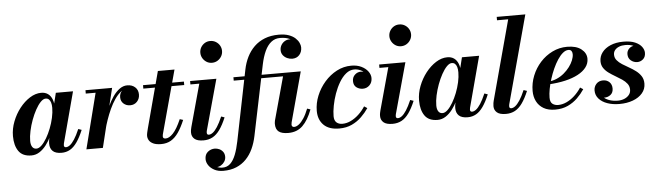

<svg xmlns="http://www.w3.org/2000/svg" viewBox="-57 -998 5129 1497"><g transform="rotate(-5 2508.0 -250.0)"><path d="M157 10Q88 10 57 -34.5Q26 -79 26 -152.5Q26 -210 47.8 -266.2Q69.5 -322.5 105.5 -368.5Q141.5 -414.5 185.5 -442.2Q229.5 -470 274.5 -470Q305.5 -470 327 -454.8Q348.5 -439.5 359.8 -410.8Q371 -382 371 -342.5Q371 -317 364.8 -281.2Q358.5 -245.5 346 -205.8Q333.5 -166 315.2 -127.8Q297 -89.5 273.2 -58.5Q249.5 -27.5 220.5 -8.8Q191.5 10 157 10ZM200 -39.5Q219.5 -39.5 240.5 -59.5Q261.5 -79.5 281 -112.8Q300.5 -146 316.2 -186.2Q332 -226.5 341.2 -268.2Q350.5 -310 350.5 -346Q350.5 -370 345.5 -386.8Q340.5 -403.5 330.5 -412.8Q320.5 -422 306 -422Q286.5 -422 265.8 -400.5Q245 -379 225.5 -343.5Q206 -308 190.5 -266Q175 -224 165.8 -181.2Q156.5 -138.5 156.5 -103.5Q156.5 -73.5 167.8 -56.5Q179 -39.5 200 -39.5ZM393 10Q346 10 324 -11Q302 -32 302 -69.5Q302 -78.5 302.8 -85.5Q303.5 -92.5 304.5 -97.5L320 -177.5L347 -257.5L361.5 -350L388.5 -460H523L417 -62Q415 -54 415 -46.5Q415 -40 418.5 -35.2Q422 -30.5 430.5 -30.5Q445.5 -30.5 462 -43Q478.5 -55.5 497.5 -84.5Q516.5 -113.5 538 -163.5L564 -154.5Q539.5 -96 514 -59.8Q488.5 -23.5 459 -6.8Q429.5 10 393 10Z M587.5 0 697.5 -433.5H620.5V-460H829L716.5 0ZM734.5 -139Q744 -181 758.5 -227Q773 -273 792.2 -316Q811.5 -359 835.5 -393.8Q859.5 -428.5 887.8 -449Q916 -469.5 948 -469.5Q985.5 -469.5 1009.2 -448Q1033 -426.5 1033 -391Q1033 -357.5 1012 -335Q991 -312.5 958 -312.5Q927.5 -312.5 906.2 -331.5Q885 -350.5 885 -381Q885 -412.5 905.8 -432.2Q926.5 -452 959.5 -452Q991.5 -452 1011.8 -436.5Q1032 -421 1032 -391L1005.5 -391.5Q1005.5 -416 990 -430Q974.5 -444 947.5 -444Q919.5 -444 894.2 -424Q869 -404 846.5 -370.8Q824 -337.5 805.5 -297Q787 -256.5 772.8 -215.5Q758.5 -174.5 750 -139Z M1172.5 10Q1134 10 1111 -0.8Q1088 -11.5 1078 -28.2Q1068 -45 1068 -63.5Q1068 -75 1071.8 -91.2Q1075.5 -107.5 1079.5 -122.5L1196 -560H1326L1194 -73.5Q1192.5 -68 1191 -61.5Q1189.5 -55 1189.5 -48Q1189.5 -30.5 1211.5 -30.5Q1224 -30.5 1238.5 -38.2Q1253 -46 1268.8 -62.5Q1284.5 -79 1300.5 -106Q1316.5 -133 1333 -171L1359 -163Q1335 -105.5 1308.5 -67Q1282 -28.5 1249.2 -9.2Q1216.5 10 1172.5 10ZM1071 -433V-460H1391V-433Z M1504 10Q1455.5 10 1433.5 -9Q1411.5 -28 1411.5 -58.5Q1411.5 -72 1413.8 -83Q1416 -94 1418 -102L1509 -433.5H1439.5V-460H1645L1536 -64.5Q1535 -60.5 1534.2 -55.8Q1533.5 -51 1533.5 -47Q1533.5 -40 1537 -35.2Q1540.5 -30.5 1549 -30.5Q1564 -30.5 1580.5 -43Q1597 -55.5 1616 -84.5Q1635 -113.5 1656.5 -163.5L1682.5 -154.5Q1658 -96 1632 -59.8Q1606 -23.5 1575 -6.8Q1544 10 1504 10ZM1622.5 -587Q1598.5 -587 1579.5 -599Q1560.5 -611 1549.2 -630.5Q1538 -650 1538 -672.5Q1538 -695.5 1549.2 -714.8Q1560.5 -734 1579.5 -745.8Q1598.5 -757.5 1622.5 -757.5Q1646.5 -757.5 1666 -745.8Q1685.5 -734 1696.8 -714.8Q1708 -695.5 1708 -672.5Q1708 -650 1696.8 -630.5Q1685.5 -611 1666 -599Q1646.5 -587 1622.5 -587Z M1637 260Q1596.5 260 1567.2 244.5Q1538 229 1522.2 205.5Q1506.5 182 1506.5 157Q1506.5 120.5 1530.2 101Q1554 81.5 1584.5 81.5Q1602 81.5 1619.5 89.2Q1637 97 1648.8 112.8Q1660.5 128.5 1660.5 152Q1660.5 172 1649.8 189Q1639 206 1622.2 216.2Q1605.5 226.5 1587.5 226.5Q1570.5 226.5 1552 218.5Q1533.5 210.5 1520.5 195Q1507.5 179.5 1507.5 157H1533.5Q1533.5 178.5 1548 196Q1562.5 213.5 1585.5 224Q1608.5 234.5 1633.5 234.5Q1669 234.5 1693.8 211Q1718.5 187.5 1735.8 143.8Q1753 100 1765 40L1876.5 -511.5Q1887 -564 1909.2 -609Q1931.5 -654 1966.2 -688Q2001 -722 2049 -741Q2097 -760 2159 -760Q2205.5 -760 2237.2 -748.5Q2269 -737 2288.2 -719Q2307.5 -701 2316.2 -681.5Q2325 -662 2325 -646Q2325 -610 2304 -587Q2283 -564 2248.5 -564Q2228.5 -564 2209 -572.8Q2189.5 -581.5 2176.5 -598.2Q2163.5 -615 2163.5 -638.5Q2163.5 -660 2174 -677.8Q2184.5 -695.5 2202 -706Q2219.5 -716.5 2240 -716.5Q2257.5 -716.5 2277 -707.8Q2296.5 -699 2310.2 -683.2Q2324 -667.5 2324 -646H2298Q2298 -667 2283.2 -687Q2268.5 -707 2239.2 -720.2Q2210 -733.5 2166 -733.5Q2127 -733.5 2097.8 -710.2Q2068.5 -687 2048.2 -643.5Q2028 -600 2015.5 -540L1901.5 11.5Q1890.5 65 1869.5 110.2Q1848.5 155.5 1816.2 189Q1784 222.5 1739.8 241.2Q1695.5 260 1637 260ZM2167 10Q2116.5 10 2092.5 -8.8Q2068.5 -27.5 2068.5 -70.5Q2068.5 -74.5 2069.5 -82Q2070.5 -89.5 2071.5 -95L2164.5 -433.5H1778.5V-460H2305.5L2200 -70.5Q2197.5 -60.5 2197.5 -52Q2197.5 -44 2202.2 -38.5Q2207 -33 2216.5 -33Q2234 -33 2253.8 -48Q2273.5 -63 2293 -92.8Q2312.5 -122.5 2329.5 -166.5L2355 -158Q2324 -75.5 2280 -32.8Q2236 10 2167 10Z M2566.5 10Q2486 10 2444.5 -31.5Q2403 -73 2403 -142Q2403 -202 2426.8 -260.2Q2450.5 -318.5 2492 -366Q2533.5 -413.5 2587.2 -441.8Q2641 -470 2701.5 -470Q2746.5 -470 2780 -453.8Q2813.5 -437.5 2832 -412.2Q2850.5 -387 2850.5 -360Q2850.5 -326 2829 -304.5Q2807.5 -283 2776.5 -283Q2748.5 -283 2726.5 -299.2Q2704.5 -315.5 2704.5 -349Q2704.5 -379 2724.8 -398Q2745 -417 2772.5 -417Q2790 -417 2807.8 -411Q2825.5 -405 2837.5 -392.5Q2849.5 -380 2849.5 -360H2825Q2825 -380.5 2810 -398.5Q2795 -416.5 2771.2 -427.5Q2747.5 -438.5 2721.5 -438.5Q2687 -438.5 2657.2 -414.2Q2627.5 -390 2604 -350.2Q2580.5 -310.5 2564 -264Q2547.5 -217.5 2538.8 -171.5Q2530 -125.5 2530 -89.5Q2530 -56 2547.5 -40.2Q2565 -24.5 2593.5 -24.5Q2628 -24.5 2661 -40.8Q2694 -57 2723 -84.2Q2752 -111.5 2773.5 -145L2797.5 -129.5Q2774 -94.5 2741.2 -62.5Q2708.5 -30.5 2665.2 -10.2Q2622 10 2566.5 10Z M2983.5 10Q2935 10 2913 -9Q2891 -28 2891 -58.5Q2891 -72 2893.2 -83Q2895.5 -94 2897.5 -102L2988.5 -433.5H2919V-460H3124.5L3015.5 -64.5Q3014.5 -60.5 3013.8 -55.8Q3013 -51 3013 -47Q3013 -40 3016.5 -35.2Q3020 -30.5 3028.5 -30.5Q3043.5 -30.5 3060 -43Q3076.5 -55.5 3095.5 -84.5Q3114.5 -113.5 3136 -163.5L3162 -154.5Q3137.5 -96 3111.5 -59.8Q3085.5 -23.5 3054.5 -6.8Q3023.5 10 2983.5 10ZM3102 -587Q3078 -587 3059 -599Q3040 -611 3028.8 -630.5Q3017.5 -650 3017.5 -672.5Q3017.5 -695.5 3028.8 -714.8Q3040 -734 3059 -745.8Q3078 -757.5 3102 -757.5Q3126 -757.5 3145.5 -745.8Q3165 -734 3176.2 -714.8Q3187.5 -695.5 3187.5 -672.5Q3187.5 -650 3176.2 -630.5Q3165 -611 3145.5 -599Q3126 -587 3102 -587Z M3335.5 10Q3266.5 10 3235.5 -34.5Q3204.5 -79 3204.5 -152.5Q3204.5 -210 3226.2 -266.2Q3248 -322.5 3284 -368.5Q3320 -414.5 3364 -442.2Q3408 -470 3453 -470Q3484 -470 3505.5 -454.8Q3527 -439.5 3538.2 -410.8Q3549.5 -382 3549.5 -342.5Q3549.5 -317 3543.2 -281.2Q3537 -245.5 3524.5 -205.8Q3512 -166 3493.8 -127.8Q3475.5 -89.5 3451.8 -58.5Q3428 -27.5 3399 -8.8Q3370 10 3335.5 10ZM3378.5 -39.5Q3398 -39.5 3419 -59.5Q3440 -79.5 3459.5 -112.8Q3479 -146 3494.8 -186.2Q3510.5 -226.5 3519.8 -268.2Q3529 -310 3529 -346Q3529 -370 3524 -386.8Q3519 -403.5 3509 -412.8Q3499 -422 3484.5 -422Q3465 -422 3444.2 -400.5Q3423.5 -379 3404 -343.5Q3384.5 -308 3369 -266Q3353.5 -224 3344.2 -181.2Q3335 -138.5 3335 -103.5Q3335 -73.5 3346.2 -56.5Q3357.5 -39.5 3378.5 -39.5ZM3571.5 10Q3524.5 10 3502.5 -11Q3480.5 -32 3480.5 -69.5Q3480.5 -78.5 3481.2 -85.5Q3482 -92.5 3483 -97.5L3498.5 -177.5L3525.5 -257.5L3540 -350L3567 -460H3701.5L3595.5 -62Q3593.5 -54 3593.5 -46.5Q3593.5 -40 3597 -35.2Q3600.5 -30.5 3609 -30.5Q3624 -30.5 3640.5 -43Q3657 -55.5 3676 -84.5Q3695 -113.5 3716.5 -163.5L3742.5 -154.5Q3718 -96 3692.5 -59.8Q3667 -23.5 3637.5 -6.8Q3608 10 3571.5 10Z M3871 10Q3822.5 10 3800.5 -9Q3778.5 -28 3778.5 -58.5Q3778.5 -72.5 3780.5 -83.2Q3782.5 -94 3784.5 -102L3952 -723.5H3864.5V-750H4088.5L3903 -64.5Q3902 -60 3901.2 -55.5Q3900.5 -51 3900.5 -47Q3900.5 -30.5 3915.5 -30.5Q3930.5 -30.5 3947 -43Q3963.5 -55.5 3982.8 -84.5Q4002 -113.5 4023.5 -163.5L4049.5 -154.5Q4025 -96 3999 -59.8Q3973 -23.5 3942 -6.8Q3911 10 3871 10Z M4256.5 10Q4202 10 4165.8 -11.2Q4129.5 -32.5 4111.2 -68.8Q4093 -105 4093 -150Q4093 -211.5 4116 -269Q4139 -326.5 4180 -371.8Q4221 -417 4275 -443.5Q4329 -470 4391 -470Q4462 -470 4501.5 -439Q4541 -408 4541 -363Q4541 -326.5 4518.2 -296.5Q4495.5 -266.5 4453.2 -244Q4411 -221.5 4352.5 -208Q4294 -194.5 4222 -190.5V-212Q4256.5 -214.5 4288 -228.2Q4319.5 -242 4345.2 -263.5Q4371 -285 4390 -310.5Q4409 -336 4419.2 -361.5Q4429.5 -387 4429.5 -408.5Q4429.5 -423.5 4422.5 -434Q4415.5 -444.5 4398.5 -444.5Q4377 -444.5 4355.2 -426.5Q4333.5 -408.5 4313.5 -378Q4293.5 -347.5 4276.5 -309.8Q4259.5 -272 4246.8 -231.8Q4234 -191.5 4227 -153.8Q4220 -116 4220 -86.5Q4220 -52 4237.8 -38Q4255.5 -24 4283 -24Q4315 -24 4347.8 -39Q4380.5 -54 4410.5 -81.2Q4440.5 -108.5 4464 -144.5L4487.5 -129.5Q4464 -94 4431.5 -62.2Q4399 -30.5 4355.8 -10.2Q4312.5 10 4256.5 10Z M4760 10Q4706.5 10 4664.8 -4.8Q4623 -19.5 4598.8 -47Q4574.5 -74.5 4574.5 -111.5Q4574.5 -141.5 4594.2 -163Q4614 -184.5 4647 -184.5Q4677 -184.5 4696.5 -165.8Q4716 -147 4716 -115.5Q4716 -83 4694.8 -66.2Q4673.5 -49.5 4645.5 -49.5Q4626 -49.5 4610.2 -58Q4594.5 -66.5 4585 -80.8Q4575.5 -95 4575.5 -111.5H4612Q4612 -82.5 4630.2 -61.2Q4648.5 -40 4679.5 -28.5Q4710.5 -17 4749.5 -17Q4776 -17 4799 -26.2Q4822 -35.5 4836.5 -52.8Q4851 -70 4851 -94.5Q4851 -121 4835.8 -141Q4820.5 -161 4796.5 -177.2Q4772.5 -193.5 4745.5 -209Q4718.5 -224.5 4694.5 -242Q4670.5 -259.5 4655.5 -282Q4640.5 -304.5 4640.5 -334.5Q4640.5 -373 4664 -404Q4687.5 -435 4730.2 -453.2Q4773 -471.5 4831 -471.5Q4887.5 -471.5 4922.8 -456Q4958 -440.5 4974.8 -417.2Q4991.5 -394 4991.5 -370.5Q4991.5 -338 4971.5 -320.8Q4951.5 -303.5 4926.5 -303.5Q4898.5 -303.5 4876.5 -321.5Q4854.5 -339.5 4854.5 -371.5Q4854.5 -397 4873 -415.2Q4891.5 -433.5 4921.5 -433.5Q4947 -433.5 4968.8 -416Q4990.5 -398.5 4990.5 -370.5H4958Q4958 -388.5 4944.2 -405.5Q4930.5 -422.5 4904.8 -433.2Q4879 -444 4843.5 -444Q4816.5 -444 4795.5 -435.8Q4774.5 -427.5 4762.2 -412.5Q4750 -397.5 4750 -377Q4750 -351.5 4765.8 -332.5Q4781.5 -313.5 4806 -298Q4830.5 -282.5 4858.2 -267Q4886 -251.5 4910.5 -233Q4935 -214.5 4950.8 -190.2Q4966.5 -166 4966.5 -132Q4966.5 -89 4939.2 -57Q4912 -25 4865.2 -7.5Q4818.5 10 4760 10Z"/></g></svg>

Font: Bodoni Moda 9pt
Style: Bold Italic
Weight: 700
Italic angle: -13°
Designer: Owen Earl
Foundry: indestructible type
Version: Version 2.004